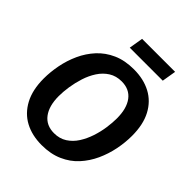

<svg xmlns="http://www.w3.org/2000/svg" viewBox="-229 -948 1090 1090"><g transform="rotate(45 316.0 -403.0)"><path d="M295 12.5Q217.5 12.5 159.6 -18.3Q101.7 -49.2 68.8 -110.8Q35.8 -172.5 35.8 -263.3Q35.8 -315.8 46.7 -371.7Q57.5 -427.5 81.2 -479.6Q105 -531.7 142.9 -572.9Q180.8 -614.2 235 -638.3Q289.2 -662.5 361.7 -662.5Q439.2 -662.5 497.5 -631.7Q555.8 -600.8 588.3 -539.6Q620.8 -478.3 620.8 -387.5Q620.8 -334.2 609.6 -277.9Q598.3 -221.7 574.6 -170Q550.8 -118.3 513.3 -77.1Q475.8 -35.8 421.2 -11.7Q366.7 12.5 295 12.5ZM296.7 -85Q340.8 -85 373.8 -106.2Q406.7 -127.5 428.8 -162.1Q450.8 -196.7 464.6 -238.3Q478.3 -280 484.2 -321.7Q490 -363.3 490 -396.7Q490 -476.7 456.7 -520.8Q423.3 -565 360.8 -565Q316.7 -565 283.8 -544.2Q250.8 -523.3 228.3 -488.8Q205.8 -454.2 192.5 -412.5Q179.2 -370.8 172.9 -329.2Q166.7 -287.5 166.7 -253.3Q166.7 -174.2 200.4 -129.6Q234.2 -85 296.7 -85ZM257.5 -732.5 271.7 -817.5H536.7L522.5 -732.5Z"/></g></svg>

Font: Familjen Grotesk SemiBold
Style: Italic
Weight: 600
Italic angle: -9.46201°
Designer: Anders Wikstroem, Jonas Baeckman, Matilda Gysing, Kristian Moeller
Foundry: Familjen STHLM AB
Version: Version 2.002